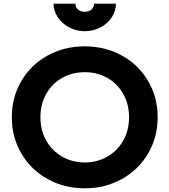

<svg xmlns="http://www.w3.org/2000/svg" viewBox="-20 -1008 918 1040"><path d="M44 -373Q44 -481 95.5 -569Q147 -657 237.5 -707Q328 -757 439 -757Q550 -757 640.5 -707Q731 -657 782.5 -569Q834 -481 834 -373Q834 -265 782.5 -177Q731 -89 640.5 -38.5Q550 12 439 12Q328 12 237.5 -38.5Q147 -89 95.5 -177Q44 -265 44 -373ZM439 -128Q506 -128 561 -159.5Q616 -191 647.5 -246.5Q679 -302 679 -373Q679 -444 647.5 -499.5Q616 -555 561.5 -586Q507 -617 439 -617Q371 -617 316.5 -586Q262 -555 230.5 -499.5Q199 -444 199 -373Q199 -302 230.5 -246.5Q262 -191 317 -159.5Q372 -128 439 -128ZM270 -988H389Q389 -968 403 -956Q417 -944 439 -944Q461 -944 475 -956Q489 -968 489 -988H608Q608 -949 585.5 -914.5Q563 -880 524 -859.5Q485 -839 439 -839Q394 -839 355 -859.5Q316 -880 293 -914.5Q270 -949 270 -988Z"/></svg>

Font: Eudoxus Sans ExtraBold
Style: Regular
Weight: 800
Designer: Stijn de Vries
Foundry: tokotype
Version: Version 2.005